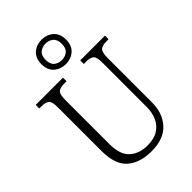

<svg xmlns="http://www.w3.org/2000/svg" viewBox="-284 -1090 1211 1211"><g transform="rotate(-45 322.0 -484.5)"><path d="M323 10Q221 10 161 -41.5Q101 -93 101 -215V-606Q101 -656 84.5 -669Q68 -682 34 -682H13V-714H256V-682H234Q199 -682 183 -668.5Q167 -655 167 -603V-210Q167 -116 212.5 -75Q258 -34 332 -34Q390 -34 427 -57.5Q464 -81 481.5 -121Q499 -161 499 -209V-605Q499 -656 483 -669Q467 -682 433 -682H410V-714H631V-682H610Q576 -682 559.5 -668.5Q543 -655 543 -603V-208Q543 -111 488 -50.5Q433 10 323 10ZM330 -761Q284 -761 252 -789Q220 -817 220 -870Q220 -923 252 -951Q284 -979 330 -979Q376 -979 408 -951Q440 -923 440 -870Q440 -817 408 -789Q376 -761 330 -761ZM330 -797Q360 -797 381 -814Q402 -831 402 -870Q402 -909 381 -926.5Q360 -944 330 -944Q300 -944 279 -926.5Q258 -909 258 -870Q258 -831 279 -814Q300 -797 330 -797Z"/></g></svg>

Font: Noto Serif SemiCondensed Light
Style: Regular
Weight: 300
Width: 4
Designer: Monotype Design Team
Foundry: Monotype Imaging Inc.
Version: Version 2.013